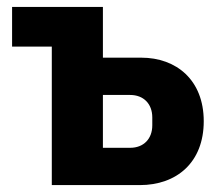

<svg xmlns="http://www.w3.org/2000/svg" viewBox="-20 -536 640 556"><path d="M130 0H385C491 0 570 -65 570 -185C570 -304 491 -369 389 -369H278V-516H15V-401H130ZM278 -108V-261H357C396 -261 421 -235 421 -196V-173C421 -134 396 -108 357 -108Z"/></svg>

Font: IBM Plex Mono
Style: Bold
Weight: 700
Monospace: yes
Designer: Mike Abbink, Paul van der Laan, Pieter van Rosmalen
Foundry: Bold Monday
Version: Version 2.004